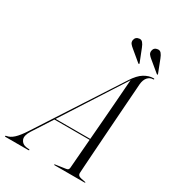

<svg xmlns="http://www.w3.org/2000/svg" viewBox="-255 -978 986 1091"><g transform="rotate(30 238.5 -432.0)"><path d="M62.5 -96Q39 -58.5 49 -35.2Q59 -12 87 -8L103.5 -6.5Q109 -6.5 109 -3Q109 0 103.5 0H-45.5Q-50.5 0 -50.5 -3Q-50.5 -6 -43.5 -7.5Q-21.5 -10.5 1.2 -31.2Q24 -52 53 -97L396.5 -627Q426 -673 456.2 -691.2Q486.5 -709.5 516.5 -709.5Q522.5 -709.5 522 -706.5Q522 -703 516.5 -703Q496.5 -703 482 -686.8Q467.5 -670.5 464.5 -639.5Q464.5 -635.5 462 -602.5Q459.5 -569.5 455.8 -518Q452 -466.5 447.8 -405.5Q443.5 -344.5 439.2 -282.5Q435 -220.5 431.2 -167.2Q427.5 -114 425.2 -78.2Q423 -42.5 422.5 -34Q422 -22.5 430.5 -16.2Q439 -10 472.5 -5Q476.5 -5 476.5 -2.5Q476.5 0 472.5 0H276Q272.5 0 272.5 -2.5Q272.5 -4.5 275.5 -5L343 -15Q353 -16.5 356.5 -20.5Q360 -24.5 361 -32.5Q362 -44 366.2 -98Q370.5 -152 376.5 -224.5H145.5ZM400.5 -621.5 149.5 -231H377Q382 -290 387 -353.8Q392 -417.5 396.5 -475Q401 -532.5 404 -575Q407 -617.5 408.5 -634.5Q406.5 -632 400.5 -621.5ZM372 -826.5 404.5 -744Q406 -740.5 404.5 -738.5Q402 -737 399 -739L330 -796.5Q318.5 -805.5 311 -815Q303.5 -824.5 305.5 -838.5Q310 -861.5 334.5 -864Q347.5 -865.5 356.2 -855.2Q365 -845 372 -826.5ZM493.5 -826.5 525.5 -744Q527.5 -740.5 526 -738.5Q523.5 -737 520.5 -739L451 -796.5Q439.5 -805.5 432.2 -815Q425 -824.5 427 -838.5Q431 -861.5 455.5 -864Q469 -865.5 477.8 -855.2Q486.5 -845 493.5 -826.5Z"/></g></svg>

Font: Fraunces 144pt S000 Light
Style: Italic
Weight: 300
Italic angle: -16°
Version: Version 1.000; ttfautohint (v1.8.3)